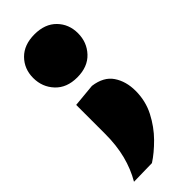

<svg xmlns="http://www.w3.org/2000/svg" viewBox="-224 -552 742 742"><g transform="rotate(-45 147.5 -180.5)"><path d="M147 -283Q90 -283 57.5 -317.8Q25 -352.5 25 -402Q25 -451.5 57.8 -484.8Q90.5 -518 148 -518Q205 -518 237.5 -484.8Q270 -451.5 270 -402Q270 -352.5 237.5 -317.8Q205 -283 147 -283ZM17 157Q42.5 113.5 55.8 61.8Q69 10 69 -52V-211L164 -220Q220.5 -212.5 245.2 -175.8Q270 -139 270 -87Q270 -32 245.8 15Q221.5 62 186 97.8Q150.5 133.5 117 155Z"/></g></svg>

Font: Commissioner Black
Style: Regular
Weight: 900
Designer: Kostas Bartsokas
Foundry: Kostas Bartsokas
Version: Version 1.000; ttfautohint (v1.8.3)